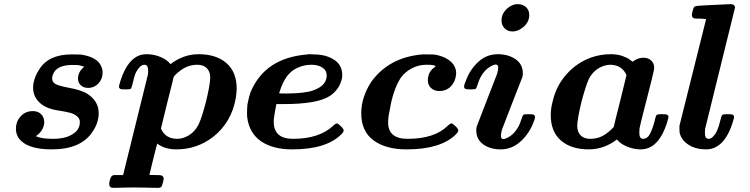

<svg xmlns="http://www.w3.org/2000/svg" viewBox="-20 -714 3625 928"><path d="M153 -56Q179 -43 236 -43Q290 -43 321 -60Q366 -82 366 -124Q366 -141 351.5 -152.5Q337 -164 320 -168.5Q303 -173 274 -178Q266 -179 255 -181Q244 -183 238.5 -184.5Q233 -186 232 -186Q190 -197 165 -224.5Q140 -252 140 -290Q140 -333 170 -379Q215 -451 326 -451Q366 -451 373 -450Q449 -438 468 -396Q476 -380 476 -363Q476 -332 455.5 -310.5Q435 -289 406 -289Q385 -289 371 -301.5Q357 -314 357 -335Q357 -362 378 -383L386 -391Q386 -393 361 -399Q355 -400 330 -400Q253 -400 236 -354Q232 -345 232 -335Q232 -322 242 -312Q257 -300 307 -291Q374 -279 403 -260Q457 -225 457 -167Q457 -120 427 -77Q372 8 229 8Q106 8 68 -50Q57 -69 57 -91Q57 -127 80 -152Q103 -177 139 -177Q164 -177 179 -162Q194 -147 194 -121Q190 -80 153 -56Z M528 194Q508 194 508 176Q508 159 517 141Q523 132 534 132H551H575L695 -354Q696 -357 696 -372Q696 -401 679 -401Q663 -401 650 -384Q637 -367 632 -351.5Q627 -336 621 -310Q616 -289 612.5 -285.5Q609 -282 591 -282H586Q565 -282 562 -284Q555 -288 555 -296Q555 -300 564 -329Q600 -436 667 -450Q679 -452 688 -452Q724 -452 756 -438.5Q788 -425 804 -404Q867 -452 940 -452Q1025 -452 1074.5 -409Q1124 -366 1124 -285Q1124 -272 1120 -242Q1100 -124 1011 -53Q932 8 833 8Q776 8 740 -20Q739 -19 720.5 55.5Q702 130 702 131Q702 132 729 132Q757 132 761 134Q771 139 771 150Q771 155 767 169.5Q763 184 761 187Q758 194 743 194Q727 194 689.5 193Q652 192 626 192Q601 192 570 193Q539 194 528 194ZM996 -339Q996 -368 979.5 -384.5Q963 -401 934 -401Q889 -401 852 -373Q842 -366 830.5 -355Q819 -344 819 -341Q819 -338 788 -216L758 -93Q779 -43 837 -43Q852 -43 867 -48Q917 -65 941 -115Q956 -147 976 -224Q996 -307 996 -339Z M1303 -126Q1303 -43 1396 -43Q1522 -43 1589 -105Q1604 -120 1612 -117Q1641 -95 1641 -83Q1641 -76 1629 -64Q1556 8 1392 8Q1299 8 1242 -31Q1185 -70 1175 -146Q1174 -152 1174 -169Q1174 -188 1176 -210Q1182 -240 1190 -266Q1259 -435 1467 -451L1470 -452Q1474 -452 1477 -452Q1479 -452 1485.5 -451.5Q1492 -451 1495 -451Q1555 -451 1594.5 -425.5Q1634 -400 1634 -352Q1634 -340 1633 -336Q1621 -281 1574 -250Q1513 -211 1354 -211H1316Q1316 -208 1313 -197Q1303 -145 1303 -126ZM1559 -349Q1559 -374 1538 -387.5Q1517 -401 1486 -401Q1437 -401 1396 -374Q1356 -345 1334 -278Q1330 -264 1329 -263Q1329 -262 1369 -262Q1458 -263 1496 -278Q1559 -301 1559 -349Z M1945 8Q1845 8 1785.5 -35.5Q1726 -79 1726 -167Q1726 -243 1774 -318Q1861 -438 2022 -451H2038Q2076 -451 2082 -450Q2122 -443 2148.5 -424.5Q2175 -406 2182 -380Q2186 -366 2184 -351Q2180 -318 2158.5 -296Q2137 -274 2103 -274Q2079 -274 2063.5 -288.5Q2048 -303 2048 -325Q2048 -366 2079 -388Q2087 -394 2085 -394Q2082 -401 2041 -401Q2003 -401 1970 -383.5Q1937 -366 1917 -338Q1879 -279 1863 -178Q1856 -149 1856 -122Q1856 -43 1950 -43Q2079 -43 2143 -105Q2158 -120 2166 -117Q2195 -95 2195 -83Q2195 -76 2183 -64Q2110 8 1945 8Z M2457 -562Q2433 -562 2418.5 -577.5Q2404 -593 2404 -615Q2404 -643 2422.5 -664Q2441 -685 2466 -692Q2476 -694 2482 -694Q2507 -694 2522.5 -679.5Q2538 -665 2538 -641Q2538 -609 2512 -585.5Q2486 -562 2457 -562ZM2400 8Q2350 8 2316 -16Q2282 -40 2282 -84Q2282 -92 2284 -102Q2285 -104 2333.5 -230.5Q2382 -357 2383 -358Q2388 -376 2388 -388Q2388 -402 2376 -402Q2367 -402 2353 -394Q2339 -386 2333 -380Q2302 -352 2288 -304Q2283 -288 2279.5 -285Q2276 -282 2260 -282H2254Q2233 -282 2230 -284Q2223 -288 2223 -296Q2223 -304 2234 -330Q2254 -381 2293.5 -416.5Q2333 -452 2386 -452Q2436 -452 2471.5 -428Q2507 -404 2507 -360Q2507 -352 2505 -342Q2504 -340 2455 -214Q2406 -88 2406 -87Q2401 -67 2401 -57Q2401 -42 2413 -42Q2422 -42 2436 -50Q2450 -58 2456 -64Q2487 -92 2501 -140Q2506 -156 2509.5 -159Q2513 -162 2529 -162H2535Q2556 -162 2559 -160Q2566 -156 2566 -148Q2566 -140 2555 -114Q2534 -63 2493 -27.5Q2452 8 2400 8Z M2826 8Q2741 8 2691.5 -34.5Q2642 -77 2642 -158Q2642 -191 2652 -227Q2669 -300 2718.5 -355.5Q2768 -411 2837 -436Q2883 -452 2931 -452Q2965 -452 2989.5 -443Q3014 -434 3025 -425Q3036 -416 3037 -416H3038L3044 -420Q3065 -435 3090 -435Q3113 -435 3127.5 -421.5Q3142 -408 3142 -386Q3142 -377 3126.5 -315.5Q3111 -254 3093 -184Q3075 -114 3071 -93Q3070 -87 3070 -72Q3070 -43 3088 -43Q3109 -43 3121 -66Q3133 -89 3143 -125Q3144 -131 3145 -134Q3150 -155 3154 -158.5Q3158 -162 3175 -162H3180Q3201 -162 3204 -160Q3211 -156 3211 -148Q3211 -144 3202 -115Q3166 -7 3097 6Q3085 8 3078 8Q3043 8 3010.5 -5.5Q2978 -19 2962 -40Q2899 8 2826 8ZM3008 -351Q2986 -401 2928 -401Q2916 -401 2899 -396Q2849 -379 2825 -330Q2810 -296 2790 -220Q2770 -136 2770 -106Q2770 -76 2786.5 -59.5Q2803 -43 2832 -43Q2879 -43 2914 -71Q2924 -78 2935.5 -89Q2947 -100 2947 -103Q2947 -106 2978 -228Z M3512 -694Q3530 -694 3533 -679L3388 -91Q3387 -85 3387 -71Q3387 -43 3405 -43Q3424 -43 3442 -75Q3453 -96 3462 -134Q3467 -155 3471 -158.5Q3475 -162 3492 -162H3497Q3518 -162 3521 -160Q3528 -156 3528 -148Q3528 -144 3525 -135Q3505 -62 3468 -24Q3435 8 3394 8Q3344 8 3310 -13Q3276 -34 3266 -68Q3264 -74 3264 -91V-106L3393 -622H3389Q3388 -622 3384 -622.5Q3380 -623 3373.5 -623.5Q3367 -624 3362 -624Q3357 -624 3351 -624Q3345 -624 3341 -624.5Q3337 -625 3336 -625Q3324 -628 3324 -642Q3324 -647 3328 -661.5Q3332 -676 3334 -679Q3338 -684 3349 -685.5Q3360 -687 3425 -690Q3498 -694 3512 -694Z"/></svg>

Font: MathJax_Math
Style: Bold Italic
Weight: 700
Version: Version 1.1